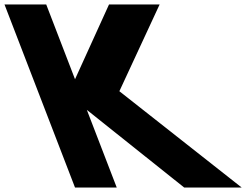

<svg xmlns="http://www.w3.org/2000/svg" viewBox="-278 -845 1109 865"><path d="M811 0 259.8 -434 441.2 -825H213.2L60 -488L-69.8 -825H-257.8L60 0H248L113.2 -350L552 0Z"/></svg>

Font: Hussar
Style: BdOpOblFour
Weight: 700
Foundry: Cannot Into Space Fonts
Version: Version 2.00